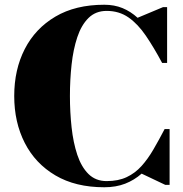

<svg xmlns="http://www.w3.org/2000/svg" viewBox="-20 -780 774 810"><path d="M420 10Q298.5 10 213.8 -40Q129 -90 84.5 -177Q40 -264 40 -375Q40 -486.5 84.5 -573.2Q129 -660 213.8 -710Q298.5 -760 420 -760Q462.5 -760 497 -745.8Q531.5 -731.5 560.5 -705L668 -750H685V-514.5H664Q629 -580 595.2 -629.5Q561.5 -679 522 -706.5Q482.5 -734 430 -734Q383.5 -734 353.2 -704Q323 -674 306 -622.8Q289 -571.5 282 -507.5Q275 -443.5 275 -375Q275 -307 282 -242.8Q289 -178.5 306 -127.2Q323 -76 353.2 -46Q383.5 -16 430 -16Q479 -16 514.5 -32.8Q550 -49.5 577 -79.5Q604 -109.5 627.2 -149.5Q650.5 -189.5 674.5 -235.5H695.5V0H677.5L577.5 -47.5Q546.5 -20 507.8 -5Q469 10 420 10Z"/></svg>

Font: Bodoni Moda Black
Style: Regular
Weight: 900
Version: Version 2.005